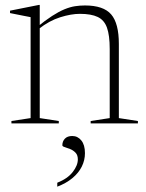

<svg xmlns="http://www.w3.org/2000/svg" viewBox="-20 -486 576 756"><path d="M136.5 -383.5V-21L211.5 -9.5V0H25V-9.5L100.5 -21V-418.5Q92.5 -420 73 -423.8Q53.5 -427.5 19.5 -434.5V-444L132.5 -466.5H136.5ZM337 -9.5 412 -21V-293Q412 -347 401.2 -377Q390.5 -407 364.8 -419.2Q339 -431.5 294.5 -431.5Q260 -431.5 217 -418Q174 -404.5 132.5 -372L123.5 -377.5Q158.5 -406 185.2 -423.2Q212 -440.5 234 -449.5Q256 -458.5 275.2 -461.5Q294.5 -464.5 314.5 -464.5Q387.5 -464.5 417.8 -429.2Q448 -394 448 -313V-21L523 -9.5V0H337ZM205.5 233.5Q246 217.5 266.2 191.5Q286.5 165.5 286.5 141.5Q286.5 124.5 277.2 115Q268 105.5 256 100.8Q244 96 234.8 93.2Q225.5 90.5 225.5 86Q225.5 70.5 235.5 60Q245.5 49.5 264.5 49.5Q286 49.5 300.2 67Q314.5 84.5 314.5 117Q314.5 145 302 170Q289.5 195 265.2 215.2Q241 235.5 205.5 249Z"/></svg>

Font: Newsreader 36pt ExtraLight
Style: Regular
Weight: 250
Designer: Hugues Gentile
Foundry: Production Type
Version: Version 1.003